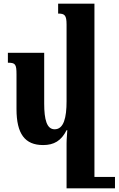

<svg xmlns="http://www.w3.org/2000/svg" viewBox="-20 -780 647 1047"><path d="M607 185H495V-760H297V-706C333 -706 343 -697 343 -646V-228C343 -139 328 -75 278 -75C235 -75 221 -128 221 -215V-492H23V-438C64 -438 70 -430 70 -374V-185C70 -50 116 11 215 11C274 11 314 -12 343 -70H347C346 -46 343 -23 343 1V247H607Z"/></svg>

Font: Noto Serif Armenian Condensed Extra
Style: Regular
Weight: 800
Width: 3
Designer: Monotype Design Team
Foundry: Monotype Imaging Inc.
Version: Version 1.901